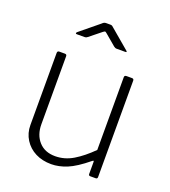

<svg xmlns="http://www.w3.org/2000/svg" viewBox="-137 -844 847 955"><g transform="rotate(20 286.5 -366.5)"><path d="M248 -34Q298 -34 343 -61Q388 -88 435 -135V-520Q435 -530 446 -530H475Q485 -530 485 -520V-10Q485 0 476 0H447Q438 0 438 -9V-72Q438 -77 436.5 -78Q435 -79 430 -75Q369 -25 326 -7.5Q283 10 243 10Q196 10 159.5 -8.5Q123 -27 101.5 -61Q80 -95 80 -138V-519Q80 -530 90 -530H120Q130 -530 130 -520V-160Q130 -104 161.5 -69Q193 -34 248 -34ZM338 -647 280 -696Q273 -702 270.5 -702Q268 -702 260 -696L199 -647Q194 -643 191 -642Q188 -641 183 -641H142Q137 -641 136.5 -644Q136 -647 140 -651L240 -733Q245 -738 249.5 -740.5Q254 -743 261 -743H284Q290 -743 294 -740Q298 -737 301 -734L399 -651Q412 -641 398 -641H353Q349 -641 345.5 -642.5Q342 -644 338 -647Z"/></g></svg>

Font: Libre Franklin ExtraLight
Style: Regular
Weight: 250
Designer: Pablo Impallari, Rodrigo Fuenzalida, Nhung Nguyen
Foundry: Impallari Type
Version: Version 3.000